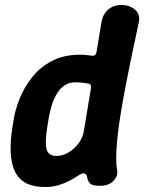

<svg xmlns="http://www.w3.org/2000/svg" viewBox="-20 -736 580 772"><path d="M161 16Q70 16 40.5 -45.5Q11 -107 30 -225L34 -250Q40 -291 58 -337Q76 -383 108 -424Q140 -465 188 -490.5Q236 -516 302 -516Q318 -516 330 -514.5Q342 -513 349 -512Q365 -510 368 -526L388 -647Q393 -678 414.5 -697Q436 -716 468 -716Q501 -716 523 -697Q545 -678 538 -646Q500 -471 478 -352Q456 -233 450 -160Q444 -87 451 -51Q455 -29 436.5 -9Q418 11 381 11Q351 11 342 1.5Q333 -8 331 -21Q329 -33 323 -37Q317 -41 310 -38Q303 -36 290.5 -27.5Q278 -19 259 -9Q240 1 215.5 8.5Q191 16 161 16ZM207 -109Q232 -109 255.5 -123Q279 -137 296.5 -160.5Q314 -184 318 -214L346 -383Q347 -399 336 -400Q328 -401 314.5 -403Q301 -405 284 -405Q256 -405 237 -391Q218 -377 205.5 -354Q193 -331 185.5 -304Q178 -277 174 -250L170 -225Q160 -162 167.5 -135.5Q175 -109 207 -109Z"/></svg>

Font: Winky Sans SemiBold
Style: Italic
Weight: 600
Italic angle: -8.97852°
Designer: Simon Atzbach
Foundry: typofactur
Version: Version 1.205